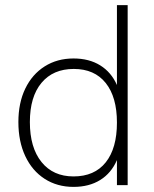

<svg xmlns="http://www.w3.org/2000/svg" viewBox="-20 -725 605 752"><path d="M480 -705V0H438V-98Q416 -47 372.5 -20Q329 7 268 7Q204 7 155 -24.5Q106 -56 79 -113.5Q52 -171 52 -247Q52 -322 79 -378Q106 -434 155 -465Q204 -496 268 -496Q329 -496 372.5 -469Q416 -442 438 -392V-705ZM438 -245Q438 -345 394 -400Q350 -455 269 -455Q188 -455 142.5 -400.5Q97 -346 97 -247Q97 -147 142.5 -90.5Q188 -34 268 -34Q350 -34 394 -89Q438 -144 438 -245Z"/></svg>

Font: wassup Sans
Style: Light
Weight: 200
Version: Version 2.001